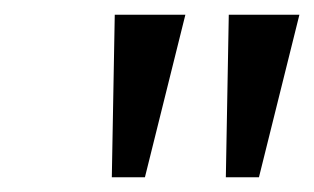

<svg xmlns="http://www.w3.org/2000/svg" viewBox="-20 -762 427 261"><path d="M136 -742 132 -521H177L232 -742ZM291 -742 287 -521H332L387 -742Z"/></svg>

Font: Cheyenne Sans Light
Style: Italic
Weight: 300
Italic angle: -8.13011°
Designer: The Public Sans project authors (U.S. Web Design System), Libre Franklin designed by Pablo Impallari and Rodrigo Fuenzal
Foundry: The Cheyenne Sans Project Authors
Version: Version 2.007